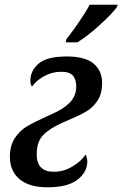

<svg xmlns="http://www.w3.org/2000/svg" viewBox="-20 -786 520 816"><path d="M22 -120Q22 -167 43 -199Q64 -231 94.5 -249Q125 -267 174 -289L202 -302Q249 -322 276.5 -350Q304 -378 304 -419Q304 -448 290 -464.5Q276 -481 241 -481Q202 -481 168 -462.5Q134 -444 116 -418Q109 -427 109 -443Q109 -485 144 -515.5Q179 -546 264 -546Q342 -546 378 -515.5Q414 -485 414 -434Q414 -388 394.5 -358.5Q375 -329 347 -312.5Q319 -296 274 -277L244 -264Q189 -239 162.5 -211Q136 -183 136 -130Q136 -56 209 -56Q250 -56 288 -78.5Q326 -101 343 -129Q346 -126 348.5 -117Q351 -108 351 -99Q351 -55 309.5 -22.5Q268 10 182 10Q104 10 63 -24.5Q22 -59 22 -120ZM262 -619Q287 -651 315 -691.5Q343 -732 361 -766H480L477 -756Q455 -726 402.5 -678.5Q350 -631 309 -606H259Z"/></svg>

Font: Noto Serif CondSemiBold
Style: Italic
Weight: 600
Width: 3
Italic angle: -12°
Designer: Monotype Design Team
Foundry: Monotype Imaging Inc.
Version: Version 1.001